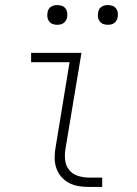

<svg xmlns="http://www.w3.org/2000/svg" viewBox="-20 -739 540 759"><path d="M331 0Q310 0 289.5 -3.5Q269 -7 251.5 -16.5Q234 -26 221.5 -41Q209 -56 202.5 -75Q196 -94 196 -115.5Q196 -137 200 -158L255 -493H103V-530H302L239 -152Q235 -129 237.5 -106.5Q240 -84 253 -67.5Q266 -51 287.5 -44Q309 -37 331 -37H384V0ZM406 -641Q397 -641 388.5 -644Q380 -647 374.5 -654Q369 -661 367.5 -670.5Q366 -680 368 -690Q369 -696 372 -702Q375 -708 381 -712Q387 -716 393.5 -717.5Q400 -719 406 -719Q416 -719 424.5 -716Q433 -713 438.5 -706Q444 -699 445.5 -689.5Q447 -680 445 -670Q444 -664 440.5 -658Q437 -652 431.5 -648Q426 -644 419.5 -642.5Q413 -641 406 -641ZM206 -641Q197 -641 188.5 -644Q180 -647 174.5 -654Q169 -661 167.5 -670.5Q166 -680 168 -690Q169 -696 172 -702Q175 -708 181 -712Q187 -716 193.5 -717.5Q200 -719 206 -719Q216 -719 224.5 -716Q233 -713 238.5 -706Q244 -699 245.5 -689.5Q247 -680 245 -670Q244 -664 240.5 -658Q237 -652 231.5 -648Q226 -644 219.5 -642.5Q213 -641 206 -641Z"/></svg>

Font: Iosevka Curly XLtObl
Style: Regular
Weight: 200
Italic angle: -9°
Monospace: yes
Designer: Belleve Invis
Foundry: Belleve Invis
Version: Version 11.1.0; ttfautohint (v1.8.3)